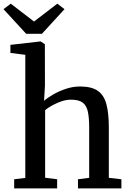

<svg xmlns="http://www.w3.org/2000/svg" viewBox="-36 -1050 720 1070"><path d="M105 -58.5V-744.5L22 -755V-800L188.5 -819H191L214 -803.5L214.5 -573L209.5 -488Q227.5 -504.5 259.5 -523Q291.5 -541.5 330.8 -554.8Q370 -568 410 -568Q474 -568 508.8 -544Q543.5 -520 557 -469.2Q570.5 -418.5 570.5 -338.5V-59L640.5 -51V0H398.5V-51L461 -59V-339Q461 -392.5 453.8 -427Q446.5 -461.5 425 -478Q403.5 -494.5 360 -494.5Q334.5 -494.5 308 -485.8Q281.5 -477 257.2 -463.8Q233 -450.5 215.5 -436.5V-59.5L282.5 -51V0H43V-51ZM110 -861.5 -16.5 -999 24 -1029.5 153.5 -930 283.5 -1029.5 323.5 -999 197.5 -861.5Z"/></svg>

Font: Merriweather Medium
Style: Regular
Weight: 500
Version: Version 2.100